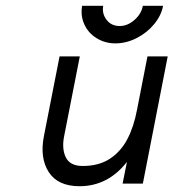

<svg xmlns="http://www.w3.org/2000/svg" viewBox="-20 -635 600 664"><path d="M132 -165 186 -440H256L202 -165Q193 -121 207.5 -91Q222 -61 266 -61Q322 -61 360 -86Q398 -111 420.5 -154Q443 -197 454 -256L490 -440H560L474 0H404L419 -75Q386 -33 345 -12Q304 9 255 9Q180 9 148.5 -40Q117 -89 132 -165ZM379 -485Q343 -485 314 -503Q285 -521 271.5 -551Q258 -581 264 -615H337Q332 -588 348.5 -566.5Q365 -545 394 -545Q421 -545 445 -566Q469 -587 474 -615H544Q538 -582 513.5 -552Q489 -522 453 -503.5Q417 -485 379 -485Z"/></svg>

Font: Teachers[wght] Italic
Style: Regular
Weight: 400
Designer: Alfredo Marco Pradil & Chank Diesel
Version: Version 1.000;Glyphs 3.1.2 (3151)